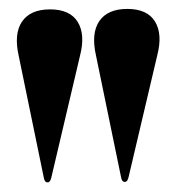

<svg xmlns="http://www.w3.org/2000/svg" viewBox="-20 -822 386 420"><path d="M253 -424Q250 -424 248 -426.2Q246 -428.5 245 -433.5L190 -700.5Q179 -749 197.2 -775.8Q215.5 -802.5 258.5 -802.5Q302 -802.5 319 -775Q336 -747.5 324 -701L261 -433.5Q259.5 -428 257.5 -426Q255.5 -424 253 -424ZM84 -423Q81 -423 79 -425.2Q77 -427.5 76 -432.5L21 -699.5Q10 -748 28.2 -774.8Q46.5 -801.5 89.5 -801.5Q133 -801.5 150 -774Q167 -746.5 155 -700L92 -432.5Q90.5 -427 88.5 -425Q86.5 -423 84 -423Z"/></svg>

Font: Fraunces 120pt
Style: Bold
Weight: 700
Version: Version 1.000;[b76b70a41]